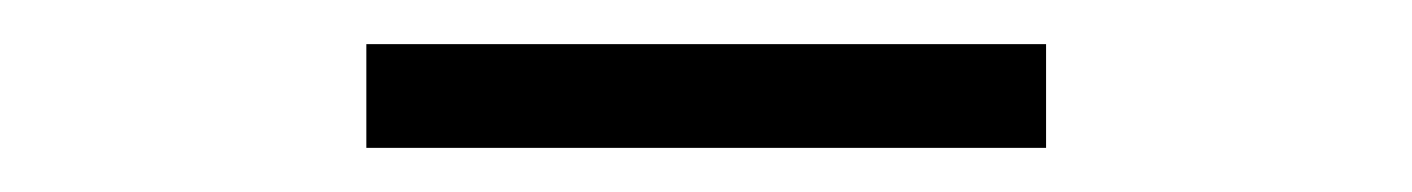

<svg xmlns="http://www.w3.org/2000/svg" viewBox="-20 -712 640 87"><path d="M146 -645V-692H454V-645Z"/></svg>

Font: Modern
Style: Small
Weight: 400
Designer: Julieta Ulanovsky
Foundry: Julieta Ulanovsky
Version: Version 8.000